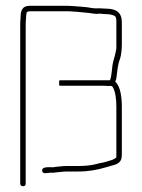

<svg xmlns="http://www.w3.org/2000/svg" viewBox="-20 -642 492 665"><path d="M348 -612C336 -612 327 -614 315 -613C302 -613 293 -615 281 -617L259 -619C243 -620 225 -622 207 -622H84C56 -622 51 -605 51 -577C50 -568 50 -560 50 -554V-7C50 0 54 3 60 3C66 3 69 0 69 -7V-554C69 -559 69 -567 70 -576C70 -585 71 -592 72 -597C72 -602 80 -603 84 -603H207C216 -603 224 -603 233 -602C243 -602 275 -598 279 -598C294 -597 302 -594 316 -594C328 -596 335 -593 348 -593C360 -593 368 -591 377 -587C383 -583 383 -574 383 -565V-474C380 -456 376 -443 372 -428C367 -409 368 -382 361 -364H188C185 -364 184 -361 185 -354C184 -348 185 -345 188 -345H336C341 -345 348 -345 355 -344C357 -344 359 -344 361 -345C363 -344 364 -344 366 -344C368 -344 369 -343 370 -341C380 -326 383 -297 383 -273V-97C381 -94 371 -89 368 -88C354 -84 341 -79 326 -77L310 -73C296 -69 270 -67 252 -67H213C206 -67 199 -67 192 -66L172 -64C167 -63 162 -62 158 -63C144 -63 124 -64 126 -50C128 -37 145 -44 157 -44C162 -43 168 -44 175 -45C187 -46 200 -48 213 -48H252C287 -48 318 -54 345 -62L359 -66C370 -70 378 -70 388 -76C401 -85 402 -94 402 -112V-273C402 -305 397 -344 379 -359C381 -363 382 -367 383 -371C386 -394 388 -420 396 -439C400 -453 402 -471 402 -489V-565C402 -599 382 -612 348 -612Z"/></svg>

Font: Electronic
Style: ExThn
Weight: 100
Version: Version 1.011